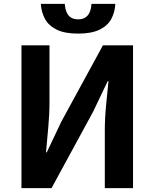

<svg xmlns="http://www.w3.org/2000/svg" viewBox="-20 -976 801 996"><path d="M91.3 0V-740.8H236.7V-445.4Q236.7 -381.9 230.2 -312.7Q223.8 -243.5 218.7 -185.8H222.7L297.9 -344.5L513.9 -740.8H670.1V0H523.7V-296.7Q523.7 -361.2 530.2 -428.3Q536.8 -495.4 542.7 -555H538.7L463.3 -397.1L247.3 0ZM385.1 -801.7Q315.5 -801.7 274.2 -822.1Q232.9 -842.4 213.5 -877.6Q194.2 -912.8 191.9 -955.8H315.9Q317.9 -932.4 324.9 -914.2Q331.8 -896 346.8 -885.9Q361.7 -875.7 385.1 -875.7Q408.7 -875.7 423.6 -885.9Q438.5 -896 445.9 -914.2Q453.3 -932.4 454.3 -955.8H578.2Q576.2 -912.8 557.3 -877.6Q538.3 -842.4 496.5 -822.1Q454.7 -801.7 385.1 -801.7Z"/></svg>

Font: Noto Sans JP
Style: Regular
Weight: 100
Designer: Ryoko NISHIZUKA 西塚涼子 (kana, bopomofo & ideographs); Paul D. Hunt (Latin, Greek & Cyrillic); Sandoll Communications 산돌커뮤니
Foundry: Adobe
Version: Version 2.004;hotconv 1.0.118;makeotfexe 2.5.65603